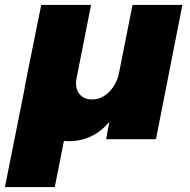

<svg xmlns="http://www.w3.org/2000/svg" viewBox="-46 -564 768 778"><path d="M693 -544 586 0H384L397 -70Q331 8 233 8Q220 8 213 7L176 194H-26L53 -202L56 -221L121 -544H323L265 -251Q262 -239 262 -227Q262 -197 279.5 -179Q297 -161 327 -161Q366 -161 397 -192.5Q428 -224 437 -272L491 -544Z"/></svg>

Font: TypoPRO Montserrat Alternates
Style: Italic
Weight: 800
Italic angle: -11.3°
Designer: Julieta Ulanovsky
Foundry: Julieta Ulanovsky
Version: Version 6.001